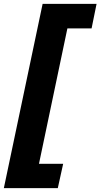

<svg xmlns="http://www.w3.org/2000/svg" viewBox="-42 -813 523 1000"><path d="M-22 167 180 -793H461L435 -665H309L161 40H287L259 167Z"/></svg>

Font: Mona Sans ExtraLight ExtraBold
Style: Italic
Weight: 800
Italic angle: -11.6951°
Version: Version 2.000